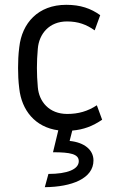

<svg xmlns="http://www.w3.org/2000/svg" viewBox="-20 -531 469 797"><path d="M181 191 166 246C278 245 368 210 368 135C368 91 330 60 269 54L280 11C327 7 364 -7 404 -34L382 -94C344 -69 305 -58 259 -58C184 -58 142 -109 137 -169C132 -224 132 -274 137 -329C142 -390 184 -442 258 -442C305 -442 339 -429 373 -405L396 -468C357 -496 314 -511 255 -511C138 -511 71 -435 60 -335C56 -304 55 -276 55 -249C55 -222 56 -195 60 -163C70 -74 125 -3 222 10L200 101C271 101 307 108 307 138C307 172 259 191 181 191Z"/></svg>

Font: Finlandica
Style: Regular
Weight: 400
Designer: Niklas Ekholm, Juho Hiilivirta, Jaakko Suomalainen
Foundry: Helsinki Type Studio
Version: Version 2.000;Glyphs 3.2 (3202)